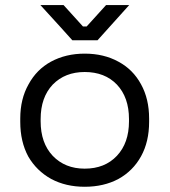

<svg xmlns="http://www.w3.org/2000/svg" viewBox="-20 -711 658 745"><path d="M308.6 13.7Q235.4 13.7 178.7 -16.6Q122.1 -47.9 89.8 -103.5Q58.6 -161.1 58.6 -238.3Q58.6 -242.2 58.6 -251Q58.6 -327.1 90.8 -383.8Q122.1 -441.4 177.7 -471.7Q235.4 -502.9 308.6 -502.9Q382.8 -502.9 439.5 -471.7Q496.1 -441.4 527.3 -383.8Q558.6 -327.1 558.6 -251Q558.6 -247.1 558.6 -238.3Q558.6 -161.1 527.3 -104.5Q496.1 -47.9 439.5 -16.6Q382.8 13.7 308.6 13.7ZM308.6 -56.6Q386.7 -56.6 433.6 -106.4Q480.5 -156.2 480.5 -240.2Q480.5 -243.2 480.5 -249Q480.5 -333 433.6 -382.8Q386.7 -431.6 308.6 -431.6Q232.4 -431.6 184.6 -382.8Q137.7 -333 137.7 -249Q137.7 -246.1 137.7 -240.2Q137.7 -156.2 184.6 -106.4Q232.4 -56.6 308.6 -56.6ZM260.7 -554.7Q230.5 -588.9 136.7 -691.4Q159.2 -691.4 226.6 -691.4Q246.1 -669.9 301.8 -608.4Q305.7 -608.4 316.4 -608.4Q335 -628.9 391.6 -691.4Q414.1 -691.4 481.4 -691.4Q450.2 -657.2 358.4 -554.7Q334 -554.7 260.7 -554.7Z"/></svg>

Font: Kadena Space Grotesk
Style: Regular
Weight: 400
Designer: Florian Karsten
Version: Version 2.000